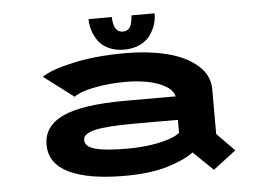

<svg xmlns="http://www.w3.org/2000/svg" viewBox="-50 -737 1149 822"><g transform="rotate(-5 525.0 -326.0)"><path d="M642.5 -671Q642.5 -646 634.8 -622Q627 -598 611 -576.2Q595 -554.5 566.2 -541Q537.5 -527.5 499.5 -527.5Q461.5 -527.5 433 -541Q404.5 -554.5 389 -576.2Q373.5 -598 366 -622Q358.5 -646 358.5 -671H458.5Q458.5 -663.5 459.5 -655.2Q460.5 -647 464 -634.2Q467.5 -621.5 477 -613.2Q486.5 -605 500.5 -605Q515 -605 524.5 -613Q534 -621 537.2 -634.2Q540.5 -647.5 541.5 -655Q542.5 -662.5 542.5 -671ZM500.5 -512Q603 -512 683 -491.5Q763 -471 811.5 -428.2Q860 -385.5 860 -325.5V-133.5L935.5 -56.5L837 18.5L752.5 -63.5Q712 -33.5 638 -11.2Q564 11 455 11Q299.5 11 216 -29.2Q132.5 -69.5 132.5 -150.5Q132.5 -231 216.2 -270Q300 -309 487 -309H701Q695.5 -335.5 663 -354.2Q630.5 -373 586.2 -381.2Q542 -389.5 491 -389.5Q423 -389.5 359.5 -377.2Q296 -365 270.5 -345L142 -442Q181.5 -469.5 278.5 -490.8Q375.5 -512 500.5 -512ZM475.5 -104Q548.5 -104 609.8 -116.5Q671 -129 702 -151.5V-208H514.5Q395 -208 344.8 -196Q294.5 -184 294.5 -157Q294.5 -128 339.2 -116Q384 -104 475.5 -104Z"/></g></svg>

Font: League Mono Extended SemiBold
Style: Regular
Weight: 600
Width: 9
Designer: Tyler Finck
Foundry: The League of Moveable Type / Tyler Finck
Version: Version 2.210